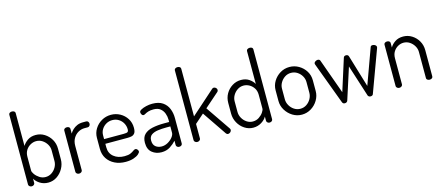

<svg xmlns="http://www.w3.org/2000/svg" viewBox="-52 -1324 4349 1892"><g transform="rotate(-15 2122.5 -377.5)"><path d="M263 7Q216 7 179 -16Q142 -39 126 -70V-26Q126 -16 117 -8Q108 0 95 0Q82 0 72.5 -8Q63 -16 63 -26V-739Q63 -750 72.5 -756.5Q82 -763 95 -763Q109 -763 118.5 -756.5Q128 -750 128 -739V-403Q145 -432 178.5 -455.5Q212 -479 261 -479Q310 -479 350.5 -453.5Q391 -428 415.5 -386Q440 -344 440 -292V-183Q440 -134 415.5 -90Q391 -46 351 -19.5Q311 7 263 7ZM251 -53Q285 -53 313 -71.5Q341 -90 358 -120Q375 -150 375 -183V-292Q375 -324 358 -353Q341 -382 313 -400.5Q285 -419 250 -419Q220 -419 192 -403.5Q164 -388 146 -360Q128 -332 128 -292V-152Q128 -137 144.5 -113.5Q161 -90 189 -71.5Q217 -53 251 -53Z M578 0Q565 0 555.5 -8Q546 -16 546 -26V-449Q546 -460 555.5 -466.5Q565 -473 578 -473Q591 -473 600 -466.5Q609 -460 609 -449V-400Q620 -420 639 -438Q658 -456 684 -467.5Q710 -479 743 -479H778Q789 -479 796.5 -470.5Q804 -462 804 -449Q804 -437 796.5 -428Q789 -419 778 -419H743Q710 -419 679.5 -401.5Q649 -384 630 -351.5Q611 -319 611 -273V-26Q611 -16 601.5 -8Q592 0 578 0Z M1053 7Q990 7 941.5 -17Q893 -41 865.5 -83.5Q838 -126 838 -183V-295Q838 -345 864 -387Q890 -429 933.5 -454Q977 -479 1029 -479Q1079 -479 1121.5 -455.5Q1164 -432 1190 -391Q1216 -350 1216 -297Q1216 -258 1203 -241.5Q1190 -225 1170.5 -221Q1151 -217 1129 -217H903V-180Q903 -120 946 -85Q989 -50 1055 -50Q1095 -50 1117 -60Q1139 -70 1151.5 -80Q1164 -90 1175 -90Q1183 -90 1189.5 -84.5Q1196 -79 1199.5 -72Q1203 -65 1203 -59Q1203 -48 1185 -32Q1167 -16 1133 -4.5Q1099 7 1053 7ZM903 -265H1103Q1133 -265 1143 -271.5Q1153 -278 1153 -299Q1153 -331 1137.5 -360Q1122 -389 1093.5 -407Q1065 -425 1028 -425Q994 -425 965.5 -408.5Q937 -392 920 -364.5Q903 -337 903 -303Z M1418 7Q1362 7 1322 -25.5Q1282 -58 1282 -125Q1282 -180 1311.5 -209.5Q1341 -239 1393.5 -250.5Q1446 -262 1515 -262H1566V-286Q1566 -318 1554.5 -349.5Q1543 -381 1517.5 -401.5Q1492 -422 1448 -422Q1415 -422 1394 -415Q1373 -408 1361 -400.5Q1349 -393 1341 -393Q1329 -393 1322 -405Q1315 -417 1315 -428Q1315 -441 1335.5 -452.5Q1356 -464 1387.5 -471.5Q1419 -479 1450 -479Q1517 -479 1556.5 -451.5Q1596 -424 1613.5 -380Q1631 -336 1631 -286V-26Q1631 -15 1622.5 -7.5Q1614 0 1599 0Q1587 0 1578 -7.5Q1569 -15 1569 -26V-70Q1543 -41 1506 -17Q1469 7 1418 7ZM1434 -48Q1467 -48 1497 -65Q1527 -82 1546.5 -106.5Q1566 -131 1566 -153V-217H1524Q1479 -217 1438.5 -211.5Q1398 -206 1372.5 -188Q1347 -170 1347 -131Q1347 -88 1372.5 -68Q1398 -48 1434 -48Z M1784 0Q1771 0 1761.5 -8Q1752 -16 1752 -26V-739Q1752 -750 1761.5 -756.5Q1771 -763 1784 -763Q1798 -763 1807.5 -756.5Q1817 -750 1817 -739V-252L2061 -469Q2069 -475 2076 -475Q2084 -475 2091.5 -471Q2099 -467 2104 -460Q2109 -453 2109 -444Q2109 -439 2107.5 -434.5Q2106 -430 2102 -426L1955 -297L2128 -44Q2132 -38 2132 -30Q2132 -23 2127 -15Q2122 -7 2113.5 -2.5Q2105 2 2097 2Q2085 2 2077 -9L1909 -256L1817 -175V-26Q1817 -16 1807.5 -8Q1798 0 1784 0Z M2354 7Q2307 7 2266 -19.5Q2225 -46 2201 -90Q2177 -134 2177 -183V-292Q2177 -344 2201 -386Q2225 -428 2266 -453.5Q2307 -479 2356 -479Q2405 -479 2438.5 -455.5Q2472 -432 2488 -403V-739Q2488 -750 2498 -756.5Q2508 -763 2521 -763Q2536 -763 2544.5 -756.5Q2553 -750 2553 -739V-26Q2553 -16 2544.5 -8Q2536 0 2521 0Q2509 0 2500 -8Q2491 -16 2491 -26V-70Q2475 -39 2437.5 -16Q2400 7 2354 7ZM2365 -53Q2401 -53 2428.5 -71.5Q2456 -90 2472 -113.5Q2488 -137 2488 -152V-292Q2488 -332 2470 -360Q2452 -388 2424 -403.5Q2396 -419 2366 -419Q2332 -419 2304 -400.5Q2276 -382 2259 -353Q2242 -324 2242 -292V-183Q2242 -150 2259 -120Q2276 -90 2304 -71.5Q2332 -53 2365 -53Z M2850 7Q2799 7 2756 -19.5Q2713 -46 2686.5 -89.5Q2660 -133 2660 -183V-292Q2660 -342 2686 -384.5Q2712 -427 2755 -453Q2798 -479 2850 -479Q2901 -479 2944.5 -453.5Q2988 -428 3014 -386Q3040 -344 3040 -292V-183Q3040 -134 3014 -90Q2988 -46 2944.5 -19.5Q2901 7 2850 7ZM2850 -53Q2885 -53 2913 -71.5Q2941 -90 2958 -120Q2975 -150 2975 -183V-292Q2975 -324 2958.5 -353Q2942 -382 2913.5 -400.5Q2885 -419 2850 -419Q2815 -419 2787 -400.5Q2759 -382 2742 -353Q2725 -324 2725 -292V-183Q2725 -150 2742 -120Q2759 -90 2787.5 -71.5Q2816 -53 2850 -53Z M3287 8Q3277 8 3270.5 3.5Q3264 -1 3260 -12L3104 -431Q3103 -434 3101.5 -438.5Q3100 -443 3100 -446Q3100 -454 3106 -460.5Q3112 -467 3121 -471Q3130 -475 3139 -475Q3146 -475 3153 -471Q3160 -467 3162 -460L3290 -104L3393 -429Q3396 -438 3402.5 -442Q3409 -446 3419 -446Q3428 -446 3435 -442Q3442 -438 3445 -429L3544 -100L3675 -460Q3679 -475 3697 -475Q3706 -475 3715 -471.5Q3724 -468 3730 -461.5Q3736 -455 3736 -446Q3736 -443 3734.5 -438Q3733 -433 3732 -431L3576 -8Q3573 1 3565.5 4.5Q3558 8 3550 8Q3540 8 3533.5 4Q3527 0 3523 -7L3419 -332L3316 -12Q3313 -2 3305 3Q3297 8 3287 8Z M3845 0Q3832 0 3822.5 -8Q3813 -16 3813 -26V-449Q3813 -460 3822.5 -466.5Q3832 -473 3845 -473Q3858 -473 3867 -466.5Q3876 -460 3876 -449V-403Q3892 -432 3926 -455.5Q3960 -479 4010 -479Q4058 -479 4098.5 -453.5Q4139 -428 4163 -386Q4187 -344 4187 -292V-26Q4187 -13 4177 -6.5Q4167 0 4154 0Q4143 0 4132.5 -6.5Q4122 -13 4122 -26V-292Q4122 -324 4105 -353Q4088 -382 4060 -400.5Q4032 -419 3998 -419Q3968 -419 3940.5 -403.5Q3913 -388 3895.5 -360Q3878 -332 3878 -292V-26Q3878 -16 3868.5 -8Q3859 0 3845 0Z"/></g></svg>

Font: Dosis ExtraLight
Style: Regular
Weight: 400
Version: Version 3.001; ttfautohint (v1.8.2)